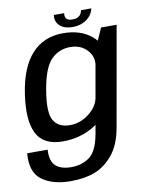

<svg xmlns="http://www.w3.org/2000/svg" viewBox="-118 -780 840 1085"><g transform="rotate(-10 302.0 -237.0)"><path d="M198.5 233Q280 233 338.5 210.5Q397 188 443.2 132Q489.5 76 506.5 -21.5L607.5 -592.5H518L465 -472.5L383.5 -9.5Q366 90 322 122.8Q278 155.5 215 155.5Q177 155.5 149.8 143.2Q122.5 131 110.2 104.8Q98 78.5 101 35H-16.5Q-26 144 36 188.5Q98 233 198.5 233ZM194.5 4Q294.5 4 373 -43.8Q451.5 -91.5 461 -148L418.5 -208Q409.5 -157 359.5 -118.2Q309.5 -79.5 249.5 -79.5Q185.5 -79.5 157.5 -124.8Q129.5 -170 151 -297Q172 -423.5 217.2 -468.8Q262.5 -514 326 -514Q386.5 -514 422.8 -475.2Q459 -436.5 450 -386L513 -442Q522.5 -497 461 -547.5Q399.5 -598 299.5 -598Q189 -598 120 -522.2Q51 -446.5 29 -297.5Q6.5 -149 45.2 -72.5Q84 4 194.5 4ZM360 -623Q394 -623 420.2 -634.8Q446.5 -646.5 462.2 -666Q478 -685.5 482.5 -708.5H423.5Q421 -695.5 414.8 -685.8Q408.5 -676 397 -670.5Q385.5 -665 367 -665Q350.5 -665 340.8 -670.5Q331 -676 327.8 -685.8Q324.5 -695.5 326.5 -708.5H267.5Q263.5 -685.5 273.2 -666Q283 -646.5 305 -634.8Q327 -623 360 -623Z"/></g></svg>

Font: Anybody UltraCondensed Thin Medium
Style: Italic
Weight: 500
Italic angle: -10°
Version: Version 1.111